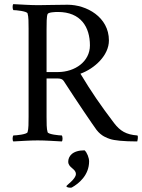

<svg xmlns="http://www.w3.org/2000/svg" viewBox="-20 -666 672 908"><path d="M302.7 98.6C302.7 127.9 338.9 130.9 338.9 157.2C338.9 180.7 293.9 210 293.9 214.8C293.9 217.8 300.8 221.7 313.5 221.7C317.4 221.7 320.3 220.7 321.3 219.7C350.6 203.1 401.4 164.1 401.4 96.7C401.4 81.1 391.6 54.7 379.9 44.9C321.3 44.9 302.7 74.2 302.7 98.6ZM161.1 -641.6C123 -641.6 83 -644.5 43 -646.5C38.1 -641.6 39.1 -623 43 -618.2C54.7 -618.2 107.4 -613.3 110.4 -602.5C115.2 -586.9 115.2 -559.6 115.2 -530.3V-113.3C115.2 -84 115.2 -56.6 110.4 -41C107.4 -30.3 54.7 -25.4 43 -25.4C39.1 -20.5 38.1 -2 43 2.9C83 1 120.1 -2 158.2 -2C196.3 -2 232.4 1 272.5 2.9C277.3 -2 276.4 -20.5 272.5 -25.4C260.7 -25.4 208 -30.3 205.1 -41C200.2 -56.6 200.2 -84 200.2 -113.3V-294.9H252C265.6 -294.9 275.4 -292 281.2 -283.2C342.8 -187.5 421.9 -71.3 436.5 -51.8C460 -21.5 486.3 -13.7 500 -8.8C519.5 -2 563.5 2.9 628.9 2.9C629.9 1 634.8 -20.5 629.9 -25.4C576.2 -29.3 547.9 -46.9 519.5 -84C455.1 -168.9 412.1 -231.4 360.4 -317.4C427.7 -341.8 495.1 -404.3 495.1 -474.6C495.1 -585.9 388.7 -643.6 299.8 -643.6C242.2 -643.6 199.2 -641.6 161.1 -641.6ZM200.2 -325.2V-526.4C200.2 -555.7 200.2 -587.9 205.1 -599.6C209 -608.4 242.2 -609.4 253.9 -609.4C362.3 -609.4 405.3 -538.1 405.3 -451.2C405.3 -376 335.9 -325.2 252.9 -325.2Z"/></svg>

Font: Crimson
Style: Roman
Weight: 400
Version: Version 0.2